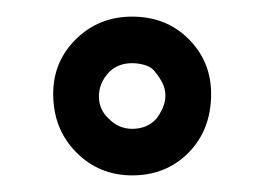

<svg xmlns="http://www.w3.org/2000/svg" viewBox="-20 -744 318 231"><path d="M44 -631Q44 -670 71.5 -697Q99 -724 139 -724Q180 -724 207 -697Q234 -670 234 -631Q234 -588 207 -560.5Q180 -533 139 -533Q99 -533 71.5 -561Q44 -589 44 -631ZM111 -657Q99 -644 99 -628Q99 -612 111 -601Q123 -589 139 -589Q157 -589 168 -601Q172 -606 175.5 -613.5Q179 -621 179 -629Q179 -637 175.5 -644Q172 -651 167 -657Q163 -663 155 -665.5Q147 -668 139 -668Q122 -668 111 -657Z"/></svg>

Font: Raleway Thin SemiBold
Style: Regular
Weight: 600
Version: Version 4.026